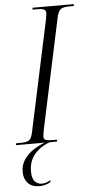

<svg xmlns="http://www.w3.org/2000/svg" viewBox="-85 -750 493 1012"><g transform="rotate(-5 161.5 -244.0)"><path d="M-23 0 -21 -10H4Q32 -10 46 -18Q60 -26 67 -59L192 -644Q195 -659 196 -667.5Q197 -676 197 -682Q197 -695 185.5 -699.5Q174 -704 151 -704H126L128 -714H346L344 -704H319Q290 -704 276 -695Q262 -686 254 -648L131 -71Q129 -60 127 -49Q125 -38 125 -32Q125 -17 137.5 -13.5Q150 -10 173 -10H196L194 0ZM83 226Q42 226 21 203Q0 180 0 144Q0 105 21 76Q42 47 72.5 28Q103 9 130 0H156Q107 17 75.5 53.5Q44 90 44 145Q44 184 59.5 199Q75 214 95 214Q108 214 120 210Q132 206 143 199L140 211Q111 226 83 226Z"/></g></svg>

Font: Noto Serif Display ExtraCondensed Light
Style: Italic
Weight: 300
Width: 2
Italic angle: -12°
Designer: Monotype Design Team
Foundry: Monotype Imaging Inc.
Version: Version 2.009